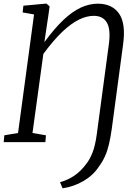

<svg xmlns="http://www.w3.org/2000/svg" viewBox="-22 -772 705 1043"><path d="M318 251 304 218Q348 205.5 383.8 180.8Q419.5 156 449.5 114.5Q467 91.5 481 55.8Q495 20 503.5 -41L569 -529Q580.5 -611.5 558.8 -648.8Q537 -686 487.5 -686Q449.5 -686 407.5 -665.8Q365.5 -645.5 317.5 -600.2Q269.5 -555 213.5 -479L154.5 -49.5L227.5 -37L224.5 0H-2L1.5 -37L76 -49.5L163 -693.5L101 -704.5L105 -741L223.5 -752H231L247.5 -737.5L241 -690L219 -543Q274 -618 322.5 -663.8Q371 -709.5 417 -730.8Q463 -752 509.5 -752Q587 -752 624.8 -698Q662.5 -644 646.5 -529L585 -71Q578.5 -25 570 11.2Q561.5 47.5 548.2 77Q535 106.5 514.5 134Q484 180.5 432 211Q380 241.5 318 251Z"/></svg>

Font: Merriweather 36pt Light
Style: Italic
Weight: 300
Italic angle: -7.8°
Version: Version 2.101